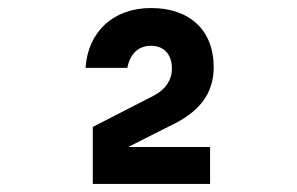

<svg xmlns="http://www.w3.org/2000/svg" viewBox="-20 -938 740 478"><path d="M363 -700 211 -622V-480H503V-572H299L400 -623C476 -658 512 -704 512 -771C512 -862 453 -918 356 -918C263 -918 199 -860 193 -769H297C304 -805 325 -824 356 -824C388 -824 408 -803 408 -767C408 -739 392 -715 363 -700Z"/></svg>

Font: Martian Mono Std Md
Style: Regular
Weight: 500
Monospace: yes
Designer: Roman Shamin
Foundry: Evil Martians
Version: Version 1.000